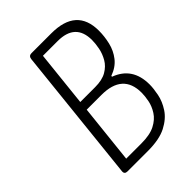

<svg xmlns="http://www.w3.org/2000/svg" viewBox="-206 -793 887 887"><g transform="rotate(-45 237.0 -350.0)"><path d="M94 0Q74 0 76 -19L146 -681Q148 -700 166 -700H296Q460 -700 460 -553Q460 -516 451 -478Q442 -440 418.5 -410Q395 -380 353 -365L352 -360Q450 -324 450 -212Q450 -186 443 -150.5Q436 -115 413.5 -80.5Q391 -46 346.5 -23Q302 0 226 0ZM166 -381H263Q309 -381 337.5 -397.5Q366 -414 381 -440Q396 -466 401.5 -494Q407 -522 407 -545Q407 -654 291 -654H195ZM131 -46H230Q286 -46 319 -63Q352 -80 369 -106.5Q386 -133 391.5 -161Q397 -189 397 -211Q397 -335 258 -335H162Z"/></g></svg>

Font: Asap Condensed Condensed ExtraLight
Style: Italic
Weight: 200
Width: 3
Italic angle: -6°
Designer: Pablo Cosgaya
Foundry: Omnibus-Type
Version: Version 3.001; ttfautohint (v1.8.4.7-5d5b)